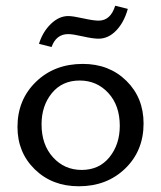

<svg xmlns="http://www.w3.org/2000/svg" viewBox="-20 -645 563 670"><path d="M160 -481 116 -492Q129 -534 157.5 -561.5Q186 -589 218 -589Q234 -589 270 -581Q306 -573 324 -573Q366 -573 382 -625L426 -614Q413 -567 385.5 -538.5Q358 -510 324 -510Q304 -510 269 -518Q234 -526 218 -526Q176 -526 160 -481ZM255 5Q162 5 101.5 -54Q41 -113 41 -202Q41 -297 105.5 -359.5Q170 -422 269 -422Q361 -422 421 -363Q481 -304 481 -214Q481 -119 417 -57Q353 5 255 5ZM265 -52Q326 -52 362 -96.5Q398 -141 398 -206Q398 -277 358 -320.5Q318 -364 258 -364Q197 -364 161 -320Q125 -276 125 -211Q125 -140 165 -96Q205 -52 265 -52Z"/></svg>

Font: EauTestInfant Medium
Style: Regular
Weight: 500
Designer: Christian Thalmann (Catharsis Fonts)
Version: Version 0.001;PS 000.001;hotconv 1.0.88;makeotf.lib2.5.64775